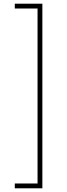

<svg xmlns="http://www.w3.org/2000/svg" viewBox="-20 -852 361 1038"><path d="M60 140V166H209V-832H60V-806H183V140Z"/></svg>

Font: Noto Sans Gurmukhi UI Thin
Style: Regular
Weight: 100
Designer: Jelle Bosma - Monotype Design Team
Foundry: Monotype Imaging Inc.
Version: Version 2.004